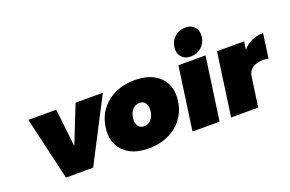

<svg xmlns="http://www.w3.org/2000/svg" viewBox="-102 -1187 2363 1565"><g transform="rotate(-20 1080.0 -404.5)"><path d="M120.1 -546.9H361.8L398.9 -219.2L529.8 -546.9H766.1L482.9 0H247.1Z M747.6 -69.1Q672.9 -146 690.9 -273.9Q709 -401.9 804.9 -478.5Q900.9 -555.2 1043.5 -555.2Q1186 -555.2 1261.5 -478.5Q1336.9 -401.9 1318.8 -273.9Q1300.8 -146 1204.1 -69.1Q1107.4 7.8 964.8 7.8Q822.3 7.8 747.6 -69.1ZM957.8 -341.1Q932.6 -314.9 926.8 -271Q920.9 -227.1 938.5 -200.9Q956.1 -174.8 990.7 -174.8Q1025.4 -174.8 1050 -200.9Q1074.7 -227.1 1080.6 -271Q1086.4 -314.9 1069.3 -341.1Q1052.2 -367.2 1017.6 -367.2Q982.9 -367.2 957.8 -341.1Z M1462.6 -612.5Q1434.1 -646 1441.4 -698.2Q1448.7 -750.5 1487.1 -783.7Q1525.4 -816.9 1577.6 -816.9Q1629.9 -816.9 1658.4 -783.7Q1687 -750.5 1679.7 -698.2Q1672.4 -646 1634 -612.5Q1595.7 -579.1 1543.5 -579.1Q1491.2 -579.1 1462.6 -612.5ZM1344.7 0 1421.4 -546.9H1656.7L1579.6 0Z M1679.7 0 1756.3 -546.9H1991.7L1981.4 -478Q2052.7 -557.1 2154.8 -557.1H2159.7L2130.4 -347.2L2124.5 -348.1Q2102.1 -351.1 2083.5 -351.1Q2026.9 -351.1 1992.2 -327.6Q1957.5 -304.2 1951.7 -261.2L1914.6 0Z"/></g></svg>

Font: Trueno UltraBlack
Style: Italic
Weight: 950
Designer: Julieta Ulanovsky
Foundry: Julieta Ulanovsky
Version: Version 3.001b | FøM Fix